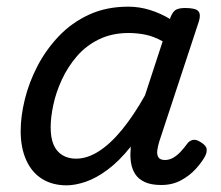

<svg xmlns="http://www.w3.org/2000/svg" viewBox="-20 -539 662 576"><path d="M180 17Q137 17 106 -2.5Q75 -22 58.5 -59Q42 -96 42 -146Q42 -190 54.5 -241Q67 -292 92.5 -341Q118 -390 156.5 -430.5Q195 -471 247 -495Q299 -519 365 -519Q398 -519 430 -509Q462 -499 490 -482L491 -486Q498 -504 507.5 -509.5Q517 -515 535 -515Q567 -515 575 -505.5Q583 -496 577 -476L458 -115Q454 -102 452 -89Q450 -76 455 -67.5Q460 -59 475 -59Q488 -59 500 -66Q512 -73 522.5 -84.5Q533 -96 541 -107Q547 -116 557.5 -119Q568 -122 583 -112Q599 -102 600 -91.5Q601 -81 595 -70Q586 -53 567.5 -32.5Q549 -12 523 2Q497 16 464 16Q433 16 414 7Q395 -2 385.5 -17Q376 -32 373 -51Q370 -70 372 -90Q372 -93 372 -95.5Q372 -98 373 -100Q338 -56 303 -30Q268 -4 236.5 6.5Q205 17 180 17ZM132 -157Q132 -126 140.5 -105.5Q149 -85 166.5 -74Q184 -63 208 -63Q242 -63 277 -85.5Q312 -108 347 -151Q382 -194 415 -253L468 -415Q441 -430 416 -435Q391 -440 366 -440Q316 -440 277 -421Q238 -402 210.5 -370Q183 -338 165.5 -300Q148 -262 140 -224.5Q132 -187 132 -157Z"/></svg>

Font: Playwrite DK Loopet
Style: Regular
Weight: 400
Designer: Veronika Burian, José Scaglione
Foundry: TypeTogether
Version: Version 1.002